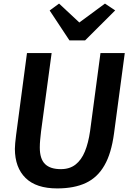

<svg xmlns="http://www.w3.org/2000/svg" viewBox="-20 -1043 726 1071"><path d="M299 8Q182 8 122.8 -50Q63.5 -108 63 -212.5Q63 -226.5 64.8 -245Q66.5 -263.5 70 -291L130.5 -747H268L209 -310Q206.5 -286.5 204.2 -264.2Q202 -242 202 -220Q202 -157 231 -128.2Q260 -99.5 319.5 -99.5Q368.5 -99.5 401.2 -125Q434 -150.5 453.5 -198Q473 -245.5 482.5 -312L540.5 -747H676L616 -298.5Q608.5 -243 595.2 -198.5Q582 -154 562.5 -120.5Q524 -53 459 -22.5Q394 8 299 8ZM367.5 -817.5 257 -984.5 309.5 -1023 422.5 -917.5 565.5 -1023 622.5 -985 454.5 -817.5Z"/></svg>

Font: Merriweather Sans SemiBold
Style: Italic
Weight: 600
Italic angle: -7.5°
Designer: Eben Sorkin
Foundry: Eben Sorkin
Version: Version 2.001